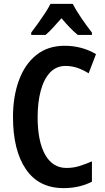

<svg xmlns="http://www.w3.org/2000/svg" viewBox="-20 -960 540 990"><path d="M318 -620Q270 -620 238 -586Q206 -552 190 -492Q174 -432 174 -356Q174 -232 212.5 -163Q251 -94 323 -94Q358 -94 390 -104Q422 -114 454 -128V-23Q389 10 308 10Q180 10 113.5 -87.5Q47 -185 47 -357Q47 -462 77.5 -545.5Q108 -629 167.5 -676.5Q227 -724 313 -724Q402 -724 475 -681L437 -582Q410 -599 380.5 -609.5Q351 -620 318 -620ZM355 -940Q372 -907 400 -866Q428 -825 454 -792V-780H381Q361 -796 340 -818Q319 -840 297 -866Q274 -840 253.5 -817.5Q233 -795 215 -780H141V-792Q157 -813 176 -839.5Q195 -866 212.5 -892.5Q230 -919 240 -940Z"/></svg>

Font: Avrile Sans Condensed SemiBold
Style: Regular
Weight: 600
Width: 3
Designer: Monotype Design Team
Foundry: Monotype Imaging Inc.
Version: Version 2.001;September 10, 2019;FontCreator 11.5.0.2425 64-